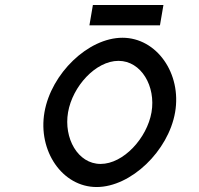

<svg xmlns="http://www.w3.org/2000/svg" viewBox="-20 -742 802 773"><path d="M354 -722 340 -640H624L638 -722ZM457 -497C549 -497 608 -394 590 -290C572 -186 477 -82 385 -82C293 -82 236 -186 254 -290C272 -394 365 -497 457 -497ZM369 11C507 11 658 -134 685 -290C712 -446 611 -590 473 -590C335 -590 186 -446 159 -290C132 -134 231 11 369 11Z"/></svg>

Font: Charger Monospace
Style: Regular
Weight: 400
Designer: Jasper
Foundry: Cannot Into Space Fonts
Version: Version 0.980